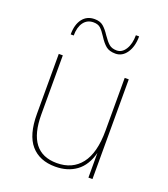

<svg xmlns="http://www.w3.org/2000/svg" viewBox="-131 -795 779 892"><g transform="rotate(20 258.5 -348.5)"><path d="M82 -196V-493H102V-201Q102 -13 246 -13Q323 -13 365.5 -67.5Q408 -122 408 -232V-493H428V0H408V-122Q391 -57 348.5 -26Q306 5 245 5Q167 5 124.5 -44Q82 -93 82 -196ZM247 -639Q231 -664 218.5 -675Q206 -686 184 -686Q153 -686 135.5 -662Q118 -638 118 -597H103Q103 -646 124.5 -674Q146 -702 184 -702Q211 -702 227 -688.5Q243 -675 260 -649Q277 -624 291 -612Q305 -600 329 -600Q355 -600 372 -627Q389 -654 389 -697H405Q405 -647 383.5 -615.5Q362 -584 328 -584Q298 -584 281 -598Q264 -612 247 -639Z"/></g></svg>

Font: Hanken Grotesk Thin
Style: Regular
Weight: 100
Designer: Alfredo Marco Pradil
Foundry: Hanken Design Co.
Version: Version 3.014